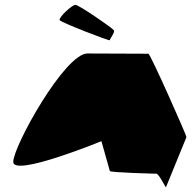

<svg xmlns="http://www.w3.org/2000/svg" viewBox="-20 -785 811 797"><path d="M35 -113C35 -49 401 -199 401 -199L436 -75C437 -69 616 -64 629 -64C640 -64 669 -2 669 -8L754 -216C754 -224 604 -562 596 -562C596 -562 437 -563 343 -563C249 -563 35 -178 35 -113ZM228 -701C235 -691 437 -613 436 -618C435 -624 460 -652 452 -660C445 -670 307 -765 293 -765C279 -765 221 -711 228 -701Z"/></svg>

Font: Ampere
Style: SCSuExt
Weight: 400
Version: Version 1